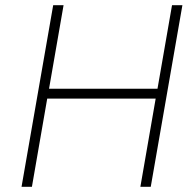

<svg xmlns="http://www.w3.org/2000/svg" viewBox="-20 -720 754 740"><path d="M643 -700 587 -378H169L225 -700H185L63 0H103L162 -340H580L521 0H561L683 -700Z"/></svg>

Font: Fixel Display 20240404 ExLight
Style: Italic
Weight: 200
Italic angle: -10°
Designer: AlfaBravo + MacPaw
Foundry: Kyrylo Tkachov, Marchela Mozhyna, Serhii Makarenko, Maria Weinstein, Zakhar Kryvoshyya
Version: Version 1.211;Glyphs 3.2 (3225)